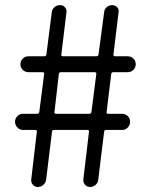

<svg xmlns="http://www.w3.org/2000/svg" viewBox="-20 -746 595 766"><path d="M130.9 0Q119.1 0 111.3 -8.8Q103.5 -17.6 104.5 -29.3L127 -220.7Q127.9 -227.5 121.1 -227.5H72.3Q58.6 -227.5 49.3 -237.3Q40 -247.1 40 -260.3Q40 -273.4 49.3 -282.7Q58.6 -292 72.3 -292H128.9Q135.7 -292 136.7 -298.8L156.2 -451.2Q157.2 -458 149.4 -458H93.8Q80.1 -458 70.8 -467.3Q61.5 -476.6 61.5 -489.7Q61.5 -502.9 70.8 -512.2Q80.1 -521.5 93.8 -521.5H156.2Q164.1 -521.5 165 -528.3L186.5 -696.3Q187.5 -709 197.3 -717.3Q207 -725.6 219.7 -725.6Q231.4 -725.6 239.3 -716.8Q247.1 -708 245.1 -696.3L224.6 -528.3Q223.6 -521.5 231.4 -521.5H364.3Q372.1 -521.5 373 -528.3L395.5 -697.3Q396.5 -710 406.2 -717.8Q416 -725.6 427.7 -725.6Q439.5 -725.6 447.3 -717.3Q455.1 -709 453.1 -697.3L432.6 -528.3Q431.6 -521.5 439.5 -521.5H489.3Q502.9 -521.5 512.2 -512.2Q521.5 -502.9 521.5 -489.7Q521.5 -476.6 512.2 -467.3Q502.9 -458 489.3 -458H432.6Q424.8 -458 423.8 -451.2L405.3 -298.8Q404.3 -292 411.1 -292H466.8Q480.5 -292 489.7 -282.7Q499 -273.4 499 -260.3Q499 -247.1 489.7 -237.3Q480.5 -227.5 466.8 -227.5H403.3Q396.5 -227.5 395.5 -220.7L372.1 -30.3Q371.1 -16.6 361.3 -8.3Q351.6 0 338.9 0Q327.1 0 319.3 -8.8Q311.5 -17.6 312.5 -30.3L335 -220.7Q335.9 -227.5 329.1 -227.5H195.3Q188.5 -227.5 187.5 -220.7L164.1 -29.3Q162.1 -16.6 152.8 -8.3Q143.6 0 130.9 0ZM197.3 -298.8Q196.3 -292 203.1 -292H336.9Q343.8 -292 344.7 -298.8L364.3 -451.2Q365.2 -458 357.4 -458H223.6Q215.8 -458 214.8 -451.2Z"/></svg>

Font: Gen Jyuu Gothic P Regular
Style: Regular
Weight: 400
Designer: [Source Han Sans]
Ryoko NISHIZUKA  (kana & ideographs); Paul D. Hunt (Latin, Greek & Cyrillic); Wenlong ZHANG  (bopomofo
Version: Version 1.002.20150607